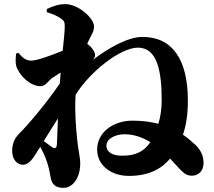

<svg xmlns="http://www.w3.org/2000/svg" viewBox="-20 -845 1040 931"><path d="M233 -467 274 -493 270 -440C202 -341 120 -244 72 -196C50 -174 39 -147 39 -113C39 -69 66 -45 92 -46C122 -47 140 -77 161 -111L175 -133C185 -115 194 -97 201 -79C214 -46 220 -16 225 13C230 44 244 66 288 66C331 66 369 20 369 -52C369 -83 360 -113 355 -161C348 -224 342 -311 346 -373L347 -386C418 -500 565 -614 649 -614C743 -614 764 -499 764 -359C764 -316 758 -278 748 -245C712 -254 671 -260 622 -260C533 -260 451 -206 451 -120C451 -42 520 8 605 8C701 8 763 -26 805 -76L850 -27C872 -4 886 7 910 7C946 7 967 -20 967 -54C967 -94 950 -122 925 -145C909 -159 891 -176 867 -192C881 -233 891 -282 891 -357C891 -556 816 -666 671 -666C598 -666 502 -609 432 -556C438 -564 441 -572 441 -581C441 -592 424 -619 403 -632L409 -646C422 -674 436 -692 436 -716C436 -758 359 -825 297 -825C265 -825 238 -816 207 -801V-786C237 -777 258 -767 273 -757C291 -745 294 -738 294 -717C294 -697 290 -652 284 -599C228 -576 159 -551 131 -551C105 -551 87 -567 69 -589L58 -585C56 -564 54 -541 59 -524C73 -480 125 -427 177 -427C201 -427 213 -452 233 -467ZM709 -156C679 -110 637 -90 572 -90C519 -90 496 -112 496 -138C496 -175 543 -194 584 -194C631 -194 672 -178 709 -156ZM261 -271 256 -146C255 -125 245 -121 229 -134L192 -161Z"/></svg>

Font: Noto Serif CJK HK Black
Style: Regular
Weight: 900
Designer: Ryoko NISHIZUKA 西塚涼子 (kana & ideographs); Frank Grießhammer (Latin, Greek & Cyrillic); Wenlong ZHANG 张文龙 (bopomofo); San
Foundry: Adobe
Version: Version 2.001;hotconv 1.1.0;makeotfexe 2.6.0